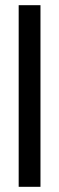

<svg xmlns="http://www.w3.org/2000/svg" viewBox="-20 -720 229 740"><path d="M52 0V-700H136V0Z"/></svg>

Font: DM Sans 9pt 36pt
Style: Regular
Weight: 400
Version: Version 4.004;gftools[0.9.30]